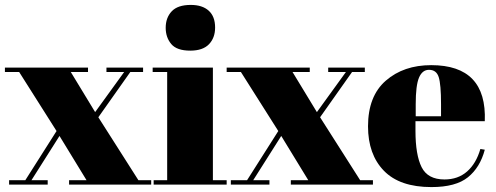

<svg xmlns="http://www.w3.org/2000/svg" viewBox="-20 -751 2018 781"><path d="M367 -295 485 -458H413V-476H562V-458H510L380 -274L543 -18H595V0H261V-18H332L222 -198L108 -18H174V0H17V-18H83L210 -218L58 -458H0V-476H338V-458H268Z M654 -638Q654 -679 678.5 -705Q703 -731 756 -731Q803 -731 829 -707.5Q855 -684 855 -639Q855 -597 830 -571Q805 -545 754 -545Q699 -545 676.5 -572Q654 -599 654 -638ZM601 -476H846V-18H902V0H605V-18H660V-458H601Z M1269 -295 1387 -458H1315V-476H1464V-458H1412L1282 -274L1445 -18H1497V0H1163V-18H1234L1124 -198L1010 -18H1076V0H919V-18H985L1112 -218L960 -458H902V-476H1240V-458H1170Z M1477 -237Q1477 -360 1549.5 -423Q1622 -486 1734 -486Q1961 -486 1952 -258H1670V-219Q1670 -121 1695 -71Q1720 -21 1788 -21Q1843 -21 1880 -53.5Q1917 -86 1934 -145L1952 -142Q1933 -70 1883.5 -30Q1834 10 1735 10Q1606 10 1541.5 -56.5Q1477 -123 1477 -237ZM1671 -278H1774V-327Q1774 -408 1764.5 -437.5Q1755 -467 1725 -467Q1698 -467 1684.5 -435.5Q1671 -404 1671 -327Z"/></svg>

Font: Abril Fatface
Style: Regular
Weight: 400
Designer: Veronika Burian, Jos Scaglione
Foundry: TypeTogether
Version: Version 1.001